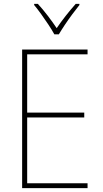

<svg xmlns="http://www.w3.org/2000/svg" viewBox="-20 -969 528 989"><path d="M431 0H94V-714H431V-689H120V-389H414V-364H120V-25H431ZM260 -792Q248 -814 229.5 -842Q211 -870 191.5 -897Q172 -924 156 -943V-949H175Q200 -922 226 -888Q252 -854 272 -824Q315 -887 370 -949H389V-943Q372 -922 352 -895Q332 -868 314 -841Q296 -814 283 -792Z"/></svg>

Font: Noto Sans Kannada SemiCondensed Thin
Style: Regular
Weight: 100
Width: 4
Designer: Jelle Bosma - Monotype Design Team
Foundry: Monotype Imaging Inc.
Version: Version 2.005; ttfautohint (v1.8.4.7-5d5b)